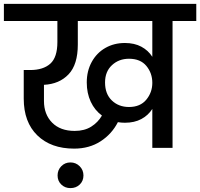

<svg xmlns="http://www.w3.org/2000/svg" viewBox="-44 -760 1029 987"><path d="M965 -740V-652H843V0H739V-200Q718 -167 682.5 -148Q647 -129 598 -129Q580 -129 562 -132Q531 -71 473 -33.5Q415 4 337 4Q218 4 148 -64Q78 -132 78 -253V-400H111Q178 -400 214.5 -432.5Q251 -465 251 -544V-652H-24V-740ZM340 -87Q390 -87 425 -109Q460 -131 480 -166Q443 -193 422.5 -237Q402 -281 402 -336Q402 -395 427.5 -441.5Q453 -488 497.5 -513.5Q542 -539 598 -539Q647 -539 682.5 -520Q718 -501 739 -468V-652H356V-531Q356 -428 308.5 -378Q261 -328 182 -324V-241Q182 -172 224 -129.5Q266 -87 340 -87ZM619 -210Q677 -210 708 -247.5Q739 -285 739 -334Q739 -384 708.5 -421Q678 -458 619 -458Q567 -458 531.5 -425Q496 -392 496 -336Q496 -277 531 -243.5Q566 -210 619 -210ZM385 142Q385 170 366 188.5Q347 207 318 207Q290 207 271 188.5Q252 170 252 142Q252 114 271 94.5Q290 75 318 75Q346 75 365.5 94.5Q385 114 385 142Z"/></svg>

Font: A Bank Premium Med
Style: Regular
Weight: 500
Designer: Ninad Kale (Devanagari), Jonny Pinhorn (Latin), Htun Naung (Myanmar)
Foundry: Indian Type Foundry
Version: 4.004